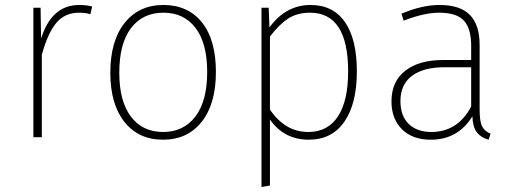

<svg xmlns="http://www.w3.org/2000/svg" viewBox="-20 -551 2059 771"><path d="M298 -531Q326 -531 350 -525L343 -494Q324 -500 297 -500Q241 -500 206.5 -459.5Q172 -419 148 -331V0H114V-520H143L145 -396Q187 -531 298 -531Z M636 -531Q735 -531 791 -461Q847 -391 847 -262Q847 -134 790 -62Q733 10 635 10Q536 10 479.5 -61.5Q423 -133 423 -259Q423 -387 480.5 -459Q538 -531 636 -531ZM459 -259Q459 -145 505.5 -83Q552 -21 635 -21Q717 -21 764.5 -83Q812 -145 812 -262Q812 -377 765.5 -438.5Q719 -500 636 -500Q553 -500 506 -438Q459 -376 459 -259Z M1227 -531Q1318 -531 1365.5 -462Q1413 -393 1413 -264Q1413 -135 1363 -62.5Q1313 10 1220 10Q1121 10 1064 -71V194L1030 200V-520H1059L1062 -441Q1128 -531 1227 -531ZM1218 -21Q1296 -21 1337 -83.5Q1378 -146 1378 -264Q1378 -500 1225 -500Q1173 -500 1136.5 -476Q1100 -452 1064 -404V-111Q1125 -21 1218 -21Z M1906 -111Q1906 -63 1916 -43.5Q1926 -24 1950 -14L1942 10Q1910 1 1894 -21Q1878 -43 1877 -84Q1819 10 1710 10Q1636 10 1594 -32Q1552 -74 1552 -144Q1552 -224 1607.5 -267Q1663 -310 1758 -310H1872V-368Q1872 -436 1843 -468Q1814 -500 1743 -500Q1683 -500 1601 -468L1592 -496Q1675 -531 1745 -531Q1828 -531 1867 -491Q1906 -451 1906 -371ZM1712 -21Q1818 -21 1872 -123V-281H1765Q1681 -281 1634.5 -246.5Q1588 -212 1588 -145Q1588 -86 1621 -53.5Q1654 -21 1712 -21Z"/></svg>

Font: Fira Sans UltraLight
Style: Regular
Weight: 200
Designer: Carrois Corporate & Edenspiekermann AG
Foundry: Carrois Corporate GbR & Edenspiekermann AG
Version: Version 4.106;PS 004.106;hotconv 1.0.70;makeotf.lib2.5.58329